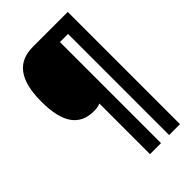

<svg xmlns="http://www.w3.org/2000/svg" viewBox="-261 -853 1073 1073"><g transform="rotate(-45 275.0 -316.5)"><path d="M496 127V-760H221C100 -760 37 -683 37 -509C37 -339 96 -264 208 -264C229 -264 244 -267 259 -273V127H346V-672H410V127Z"/></g></svg>

Font: Noto Sans Khmer Condensed Black
Style: Regular
Weight: 900
Width: 3
Designer: Danh Hong and the Monotype Design Team
Foundry: Monotype Imaging Inc.
Version: Version 2.004